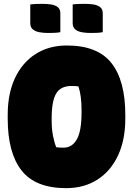

<svg xmlns="http://www.w3.org/2000/svg" viewBox="-20 -956 690 996"><path d="M327 -720Q486 -720 558 -629Q630 -538 630 -360V-340Q630 -230 592 -149Q554 -68 485 -24Q416 20 323 20Q164 20 92 -71.5Q20 -163 20 -340V-360Q20 -471 58 -551.5Q96 -632 165 -676Q234 -720 327 -720ZM248 -330Q248 -287 255 -251Q262 -215 272 -192Q282 -191 290.5 -190.5Q299 -190 310 -190Q354 -190 378.5 -233Q403 -276 403 -371V-384Q403 -423 399 -453Q395 -483 387 -508Q379 -509 370 -509.5Q361 -510 350 -510Q295 -510 271.5 -471Q248 -432 248 -343ZM137 -933Q153 -935 170.5 -935.5Q188 -936 201 -936Q223 -936 244 -933Q265 -930 279 -919.5Q293 -909 293 -887V-789Q277 -786 259.5 -785.5Q242 -785 228 -785Q207 -785 186 -788.5Q165 -792 151 -803Q137 -814 137 -836ZM357 -933Q373 -935 390.5 -935.5Q408 -936 421 -936Q443 -936 464 -933Q485 -930 499 -919.5Q513 -909 513 -887V-789Q497 -786 479.5 -785.5Q462 -785 448 -785Q427 -785 406 -788.5Q385 -792 371 -803Q357 -814 357 -836Z"/></svg>

Font: Recursive Sn Csl St XBk
Style: Regular
Weight: 1000
Version: Version 1.079;hotconv 1.0.112;makeotfexe 2.5.65598; ttfautoh